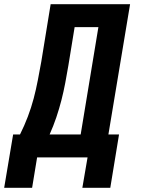

<svg xmlns="http://www.w3.org/2000/svg" viewBox="-55 -755 675 921"><path d="M340 146 365 0H123L99 146H-35L8 -110H41Q62 -152 78.5 -195.5Q95 -239 106.5 -282.5Q118 -326 126.5 -370.5Q135 -415 143 -459L188 -735H569L465 -110H516L474 146ZM183 -110H332L417 -625H303L273 -441Q266 -399 258 -357Q250 -315 239.5 -274Q229 -233 215 -191.5Q201 -150 183 -110Z"/></svg>

Font: Iosevka Curly XBdEx
Style: Italic
Weight: 800
Width: 7
Italic angle: -9°
Monospace: yes
Designer: Belleve Invis
Foundry: Belleve Invis
Version: Version 11.1.0; ttfautohint (v1.8.3)